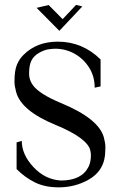

<svg xmlns="http://www.w3.org/2000/svg" viewBox="-20 -764 505 796"><path d="M223.6 12.7Q166.5 12.7 125.2 -7.6Q84 -27.8 48.8 -63V-173.8L70.3 -179.7Q70.3 -123 118.7 -71.3Q167 -19.5 232.4 -15.6Q318.8 -15.6 347.2 -72.8Q356.9 -92.3 356.9 -121.1Q356.9 -127 355 -137.2Q346.7 -189.9 209.5 -246.6Q66.4 -305.2 46.4 -384.3Q40 -409.2 40 -425.3Q40 -472.2 50.3 -496.1Q60.5 -520 77.1 -536.1Q131.8 -591.3 219.7 -591.3Q321.8 -591.3 397 -517.6V-405.8L372.6 -400.4Q372.6 -447.3 349.6 -483.6Q326.7 -520 290 -540.8Q253.4 -561.5 210.4 -562Q197.8 -562 180.9 -559.6Q164.1 -557.1 142.8 -545.4Q121.6 -533.7 111.1 -514.6Q100.6 -495.6 100.6 -458.5Q100.6 -431.6 117.2 -409.7Q144 -374 231.4 -337.4Q389.2 -272.5 410.6 -194.3Q417 -170.4 417 -153.8Q417 -149.4 416.5 -145V-140.1Q416.5 -56.6 343.8 -17.1Q288.6 12.7 223.6 12.7ZM226.1 -636.2 131.8 -731.4 181.6 -743.2 239.7 -684.6 295.4 -743.7 321.3 -737.3Z"/></svg>

Font: Quaaykop
Style: Regular
Weight: 400
Designer: Tup Wanders
Foundry: Free font, DO NOT SELL
Version: Version 1.00;July 31, 2023;FontCreator 11.5.0.2430 64-bit